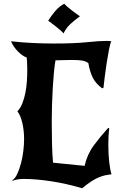

<svg xmlns="http://www.w3.org/2000/svg" viewBox="-20 -965 664 1028"><path d="M46 0Q61 -9 72.5 -34Q84 -59 92.5 -91Q101 -123 105 -157.5Q109 -192 109 -221Q109 -266 99.5 -307Q90 -348 73 -369Q89 -385 99.5 -411.5Q110 -438 116 -468.5Q122 -499 124 -531Q126 -563 126 -591Q126 -614 125 -631Q124 -648 123 -657Q100 -665 75.5 -690Q51 -715 39 -744Q103 -737 160.5 -734.5Q218 -732 269 -732Q378 -732 445 -739Q512 -746 551 -746Q559 -746 565 -745.5Q571 -745 576 -744Q570 -732 563.5 -699Q557 -666 551 -627Q545 -588 540.5 -551Q536 -514 534 -495L527 -492Q492 -518 476.5 -549.5Q461 -581 453 -627Q439 -638 418 -641Q397 -644 365 -644Q339 -644 315 -643Q291 -642 277 -642Q272 -613 268.5 -575Q265 -537 262.5 -494Q260 -451 258.5 -404.5Q257 -358 257 -312Q257 -249 258.5 -192.5Q260 -136 264 -94L433 -77Q447 -139 482.5 -187Q518 -235 559 -280L565 -278Q562 -255 561 -232.5Q560 -210 560 -189Q560 -137 565 -95Q570 -53 577 -32Q560 -30 543.5 -26.5Q527 -23 508 -15Q489 -7 467.5 7Q446 21 420 43Q336 18 254 5.5Q172 -7 106 -7Q74 -7 47 3ZM238 -854Q254 -880 275.5 -905.5Q297 -931 324 -945Q330 -938 341 -928.5Q352 -919 365 -909Q378 -899 390 -890.5Q402 -882 408 -878Q378 -856 356.5 -836Q335 -816 320 -786Q315 -793 304 -802.5Q293 -812 280.5 -822Q268 -832 256.5 -840.5Q245 -849 238 -854Z"/></svg>

Font: New Rocker
Style: Regular
Weight: 400
Designer: Pablo Impallari, Brenda Gallo, Rodrigo Fuenzalida
Foundry: Pablo Impallari, Brenda Gallo, Rodrigo Fuenzalida
Version: Version 1.000; ttfautohint (v0.93) -l 8 -r 50 -G 200 -x 14 -